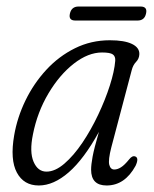

<svg xmlns="http://www.w3.org/2000/svg" viewBox="-20 -561 471 589"><path d="M321.5 -109Q311.5 -70 315.2 -55.5Q319 -41 330.5 -41Q340.5 -41 351.2 -47.8Q362 -54.5 376.5 -72.5Q386 -84.5 395 -81Q407 -76.5 396 -52.5Q363 8 307 8Q259.5 8 259.5 -40.5Q259.5 -55.5 264 -80.2Q268.5 -105 283.5 -156.5Q237.5 -73 191 -32.5Q144.5 8 99 8Q53 8 31.8 -31.5Q10.5 -71 23.5 -146Q33 -201 58.2 -253Q83.5 -305 122 -346.8Q160.5 -388.5 210 -413Q259.5 -437.5 317 -437.5Q361.5 -437.5 384.8 -426.2Q408 -415 407.5 -395Q407 -381 397.5 -371.2Q388 -361.5 384 -345.5ZM81 -148.5Q70 -95 83 -64.8Q96 -34.5 122.5 -34.5Q149 -34.5 177.5 -59Q206 -83.5 232.8 -123.2Q259.5 -163 281.2 -209Q303 -255 317 -298.8Q331 -342.5 333.5 -374.5Q334.5 -388 326.2 -394Q318 -400 293 -400Q250.5 -400 206.5 -365.8Q162.5 -331.5 128.5 -274.2Q94.5 -217 81 -148.5ZM194.5 -519.5Q199.5 -541 221 -541H411Q433 -541 428 -519.5Q423.5 -498 402 -498H211Q189.5 -498 194.5 -519.5Z"/></svg>

Font: Fraunces 144pt SuperSoft Light
Style: Italic
Weight: 300
Italic angle: -16°
Version: Version 1.000;[b76b70a41]